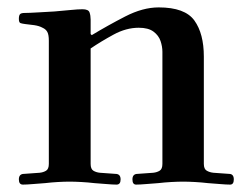

<svg xmlns="http://www.w3.org/2000/svg" viewBox="-20 -493 673 519"><path d="M31 -8Q31 -23 45 -23L87 -26Q97 -27 104.5 -31.5Q112 -36 112 -50V-383Q112 -399 108 -406.5Q104 -414 95 -418Q86 -423 72.5 -425Q59 -427 48 -428Q40 -429 35.5 -430.5Q31 -432 31 -442Q31 -451 34 -454.5Q37 -458 47 -458Q58 -458 83 -459.5Q108 -461 127 -462Q151 -464 171 -466Q191 -468 203 -468Q219 -468 222 -459.5Q225 -451 225 -440V-401L228 -398Q271 -424 318.5 -448.5Q366 -473 409 -473Q480 -473 505.5 -437.5Q531 -402 531 -340V-50Q531 -36 539 -31.5Q547 -27 557 -26L599 -23Q612 -23 612 -8Q612 6 602 6Q592 6 574.5 4.5Q557 3 542 2Q525 0 507 -1Q489 -2 475 -2Q461 -2 443 -1Q425 0 408 2Q393 3 375.5 4.5Q358 6 348 6Q338 6 338 -8Q338 -23 352 -23L394 -26Q404 -27 411.5 -31.5Q419 -36 419 -50V-353Q419 -367 414 -382Q409 -397 395 -407.5Q381 -418 355 -418Q321 -418 287 -399.5Q253 -381 225 -362V-50Q225 -36 232.5 -31.5Q240 -27 250 -26L292 -23Q306 -23 306 -8Q306 6 295 6Q285 6 267.5 4.5Q250 3 235 2Q218 0 200 -1Q182 -2 168 -2Q154 -2 136.5 -1Q119 0 102 2Q87 3 69.5 4.5Q52 6 42 6Q31 6 31 -8Z"/></svg>

Font: Monomakh
Style: Regular
Weight: 400
Version: Version 1.200; ttfautohint (v1.8.4.7-5d5b)